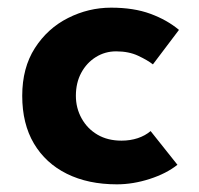

<svg xmlns="http://www.w3.org/2000/svg" viewBox="-20 -469 519 501"><path d="M443 -39Q414 -16 370.5 -2Q327 12 285 12Q210 12 154.5 -15.5Q99 -43 68.5 -94.5Q38 -146 38 -219Q38 -292 71 -343.5Q104 -395 157.5 -422Q211 -449 270 -449Q329 -449 372.5 -433Q416 -417 447 -391L379 -301Q365 -312 340.5 -323.5Q316 -335 283 -335Q254 -335 230 -320Q206 -305 192 -279Q178 -253 178 -219Q178 -187 193 -160Q208 -133 234.5 -117.5Q261 -102 297 -102Q320 -102 339.5 -108.5Q359 -115 373 -127Z"/></svg>

Font: Reem Kufi Fun
Style: Bold
Weight: 700
Designer: Khaled Hosny
Version: Version 1.005